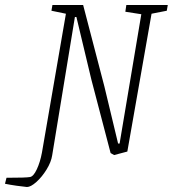

<svg xmlns="http://www.w3.org/2000/svg" viewBox="-99 -614 692 769"><path d="M569 -571 508 -559 411 -7 358 7 344 -1 267 -295 207 -546H201L110 8Q106 35 87.5 65Q69 95 46.5 115Q24 135 9 135Q-4 134 -32 130Q-60 126 -79 122L-73 98Q6 98 21 95Q35 93 48.5 64Q62 35 69 -3L165 -559L107 -571L111 -594H234L319 -268L374 -39H380L467 -557L403 -567L407 -594H573Z"/></svg>

Font: Grenze ExtraLight
Style: Italic
Weight: 275
Italic angle: -10°
Designer: Renata Polastri
Foundry: Omnibus-Type
Version: Version 1.002; ttfautohint (v1.8)